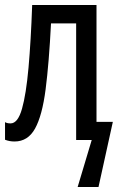

<svg xmlns="http://www.w3.org/2000/svg" viewBox="-20 -557 484 764"><path d="M364 -72H429L372 187H289L345 0H283V-464H183Q175 -306 161.5 -201.5Q148 -97 119.5 -45.5Q91 6 38 6Q17 6 0 -1V-71Q8 -66 22 -66Q51 -66 67.5 -124Q84 -182 93.5 -288Q103 -394 108 -537H364Z"/></svg>

Font: Noto Sans ExtraCondensed
Style: Regular
Weight: 400
Width: 2
Designer: Monotype Design Team
Foundry: Monotype Imaging Inc.
Version: Version 2.013; ttfautohint (v1.8.4.7-5d5b)